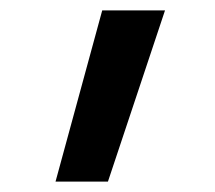

<svg xmlns="http://www.w3.org/2000/svg" viewBox="-20 -172 415 370"><path d="M87 178 177 -152H298L188 178Z"/></svg>

Font: Iosevka Custom Semibold
Style: Regular
Weight: 600
Designer: Belleve Invis
Foundry: Belleve Invis
Version: Version 27.0.2; ttfautohint (v1.8.4)